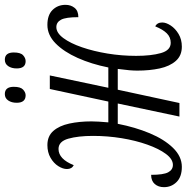

<svg xmlns="http://www.w3.org/2000/svg" viewBox="-29 -753 772 794"><g transform="rotate(-90 357.0 -356.0)"><path d="M64 10Q23 10 1.5 -11.5Q-20 -33 -20 -64Q-20 -87 -7 -102Q6 -117 31 -117Q31 -66 41.5 -46.5Q52 -27 72 -27Q96 -27 117.5 -56Q139 -85 156 -133Q173 -181 182.5 -239Q192 -297 192 -357Q192 -419 180.5 -459.5Q169 -500 138 -500Q96 -500 71 -437Q55 -445 55 -465Q55 -482 67 -501Q79 -520 101.5 -533Q124 -546 154 -546Q191 -546 212.5 -521.5Q234 -497 243 -455.5Q252 -414 252 -364Q252 -350 251 -334Q250 -318 248 -294H334L386 -536H442L391 -294H475Q489 -364 514.5 -421Q540 -478 574.5 -512Q609 -546 651 -546Q692 -546 713 -524.5Q734 -503 734 -471Q734 -449 721.5 -433.5Q709 -418 683 -418Q683 -470 672.5 -489.5Q662 -509 642 -509Q618 -509 596.5 -480Q575 -451 558.5 -403Q542 -355 532.5 -297Q523 -239 523 -179Q523 -117 534.5 -76.5Q546 -36 577 -36Q600 -36 616 -52Q632 -68 645 -100Q661 -92 661 -71Q661 -55 648.5 -36Q636 -17 613.5 -3.5Q591 10 561 10Q524 10 502 -15Q480 -40 471 -81.5Q462 -123 462 -174Q462 -189 463.5 -207Q465 -225 469 -255H383L328 0H272L326 -255H242Q228 -183 203 -123Q178 -63 142.5 -26.5Q107 10 64 10ZM501 -636Q471 -636 471 -673Q471 -694 480.5 -708Q490 -722 507 -722Q537 -722 537 -685Q537 -657 525.5 -646.5Q514 -636 501 -636ZM360 -636Q329 -636 329 -673Q329 -694 338.5 -708Q348 -722 365 -722Q395 -722 395 -685Q395 -657 383.5 -646.5Q372 -636 360 -636Z"/></g></svg>

Font: Noto Serif ExtraCondensed Light
Style: Italic
Weight: 300
Width: 2
Italic angle: -12°
Designer: Monotype Design Team
Foundry: Monotype Imaging Inc.
Version: Version 2.014; ttfautohint (v1.8.4.7-5d5b)